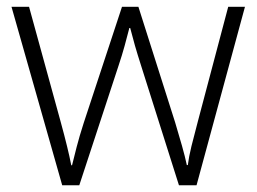

<svg xmlns="http://www.w3.org/2000/svg" viewBox="-20 -551 763 571"><path d="M512.2 0 399.4 -356.4Q389.2 -388.2 381.3 -415.5Q373.5 -442.9 367.2 -467.8H364.7Q358.4 -442.9 350.6 -414.6Q342.8 -386.2 332.5 -355.5L215.8 0H165L14.2 -530.8H66.4L159.7 -191.4Q171.9 -147 179.4 -116Q187 -85 191.9 -59.6H194.3Q200.2 -83.5 208 -114Q215.8 -144.5 229 -185.5L342.8 -530.8H391.6L501 -186.5Q512.2 -149.4 521.2 -117.4Q530.3 -85.4 535.6 -60.1H538.6Q541.5 -84 549.3 -116Q557.1 -147.9 568.8 -191.4L658.7 -530.8H708.5L564.5 0Z"/></svg>

Font: Open Sans Light
Style: Regular
Weight: 300
Designer: Monotype Design Team
Foundry: Monotype Imaging Inc.
Version: Version 3.000; ttfautohint (v1.8.4)